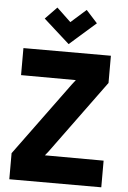

<svg xmlns="http://www.w3.org/2000/svg" viewBox="-61 -975 680 1019"><g transform="rotate(5 279.0 -465.5)"><path d="M419 -865 359 -931 278 -859 203 -930 141 -866 279 -742ZM42 -700V-556L334 -555L316 -532L28 -139V0H518V-142L205 -143L222 -164L508 -555V-700Z"/></g></svg>

Font: Advent Pro ExtraBold
Style: Regular
Weight: 800
Designer: VivaRado, Andreas Kalpakidis
Foundry: VivaRado, Andreas Kalpakidis
Version: Version 3.000